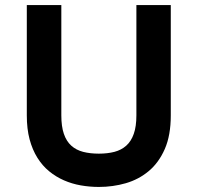

<svg xmlns="http://www.w3.org/2000/svg" viewBox="-20 -720 774 752"><path d="M367.2 12.2Q331.5 12.2 296.6 6.1Q261.7 0 230.5 -13.7Q199.2 -27.3 172.6 -49.1Q146 -70.8 126.5 -102.1Q106.9 -133.3 95.9 -174.3Q85 -215.3 85 -268.1V-700.2H220.2V-268.1Q220.2 -224.6 230.2 -195.6Q240.2 -166.5 259.3 -149.4Q278.3 -132.3 305.7 -125.2Q333 -118.2 367.2 -118.2Q400.9 -118.2 428 -125.2Q455.1 -132.3 474.4 -149.4Q493.7 -166.5 503.9 -195.6Q514.2 -224.6 514.2 -268.1V-700.2H648.9V-268.1Q648.9 -189.9 625.5 -136.5Q602.1 -83 562.7 -50Q523.4 -17.1 472.7 -2.4Q421.9 12.2 367.2 12.2Z"/></svg>

Font: Overpass
Style: Bold
Weight: 700
Designer: Delve Withrington
Foundry: Delve Fonts
Version: Version 1.001